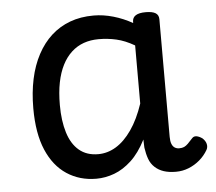

<svg xmlns="http://www.w3.org/2000/svg" viewBox="-44 -567 710 632"><g transform="rotate(-5 311.0 -251.0)"><path d="M250 17Q195 17 152.5 -11Q110 -39 86.5 -94Q63 -149 63 -232Q63 -284 72.5 -328.5Q82 -373 101 -408.5Q120 -444 147 -468.5Q174 -493 209 -506Q244 -519 287 -519Q319 -519 352 -509.5Q385 -500 415 -483V-487Q415 -501 426 -508Q437 -515 459 -515Q481 -515 491.5 -508.5Q502 -502 502 -488V-99Q502 -85 505.5 -76Q509 -67 515.5 -63Q522 -59 530 -59Q540 -59 546.5 -62Q553 -65 559.5 -71.5Q566 -78 575 -88Q581 -95 590 -93.5Q599 -92 609 -85Q619 -76 621.5 -65.5Q624 -55 619 -46Q608 -27 591.5 -13Q575 1 555 9Q535 17 513 17Q490 17 473 11.5Q456 6 443.5 -5.5Q431 -17 425 -33.5Q419 -50 416 -71Q416 -76 415.5 -83Q415 -90 415 -98Q393 -55 366 -30Q339 -5 309.5 6Q280 17 250 17ZM151 -235Q151 -183 163 -144Q175 -105 200 -84Q225 -63 263 -63Q294 -63 322 -80Q350 -97 374 -131.5Q398 -166 415 -217V-409Q384 -427 355.5 -433.5Q327 -440 297 -440Q270 -440 247.5 -432Q225 -424 207 -407.5Q189 -391 176.5 -366.5Q164 -342 157.5 -309.5Q151 -277 151 -235Z"/></g></svg>

Font: Playwrite HR Lijeva
Style: Regular
Weight: 400
Designer: Veronika Burian, José Scaglione
Foundry: TypeTogether
Version: Version 1.002